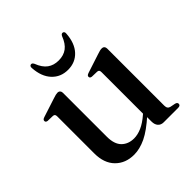

<svg xmlns="http://www.w3.org/2000/svg" viewBox="-179 -785 928 928"><g transform="rotate(-45 285.5 -321.0)"><path d="M387.5 -44.5V-86.5L385.5 -89V-384Q385.5 -392.5 382.5 -396.2Q379.5 -400 372.5 -400.5L337 -401.5Q330.5 -402.5 327.8 -405.2Q325 -408 325 -412.5Q325 -417 328.2 -420.2Q331.5 -423.5 339.5 -426L434.5 -457Q446.5 -461 453.5 -462.8Q460.5 -464.5 466.5 -464.5Q476 -464.5 480.8 -459.2Q485.5 -454 485.5 -445.5V-55Q485.5 -44 489.8 -38Q494 -32 502.5 -30L528 -25Q535 -23.5 538.2 -20.2Q541.5 -17 541.5 -12Q541.5 -6.5 537.5 -3.2Q533.5 0 525 0H426.5Q408.5 0 398 -11.8Q387.5 -23.5 387.5 -44.5ZM83 -131V-384Q83 -392.5 80 -396.2Q77 -400 70 -400.5L34.5 -401.5Q28.5 -402.5 25.8 -405.2Q23 -408 23 -412.5Q23 -417 26 -420.2Q29 -423.5 37 -426L132.5 -457Q144.5 -461 151.8 -462.8Q159 -464.5 164 -464.5Q173.5 -464.5 178.2 -459.2Q183 -454 183 -445.5V-145Q183 -94.5 207.2 -70.2Q231.5 -46 271 -46Q295.5 -46 323 -58Q350.5 -70 381 -96.5L401 -113.5L415.5 -99L395 -81Q339 -30.5 296.5 -10.2Q254 10 215 10Q156.5 10 119.8 -27Q83 -64 83 -131ZM279.5 -570Q313.5 -570 336.5 -587.2Q359.5 -604.5 373.5 -641.5Q378.5 -652 386 -652Q391.5 -652 394.8 -647.8Q398 -643.5 397 -635.5Q393 -574.5 361.2 -540.2Q329.5 -506 279.5 -506Q229.5 -506 197.5 -540.2Q165.5 -574.5 161.5 -635.5Q160.5 -643.5 163.8 -647.8Q167 -652 172.5 -652Q180 -652 185 -641.5Q199.5 -603.5 222.8 -586.8Q246 -570 279.5 -570Z"/></g></svg>

Font: Fraunces 60pt
Style: Regular
Weight: 400
Version: Version 1.000;[b76b70a41]